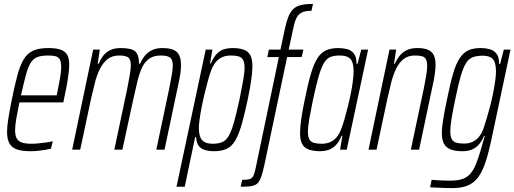

<svg xmlns="http://www.w3.org/2000/svg" viewBox="-20 -763 2623 979"><path d="M136 8Q93 8 66.5 -1Q40 -10 28 -32Q16 -54 16 -90Q16 -119 22.5 -159Q29 -199 40 -254Q55 -328 68.5 -378.5Q82 -429 100.5 -460Q119 -491 148.5 -504.5Q178 -518 226 -518Q265 -518 288.5 -510Q312 -502 322.5 -483.5Q333 -465 333 -434Q333 -415 329.5 -387Q326 -359 320 -325.5Q314 -292 306 -256L303 -241H79Q69 -193 63 -158Q57 -123 57 -98Q57 -72 65.5 -57Q74 -42 92.5 -36Q111 -30 140 -30Q156 -30 176 -32Q196 -34 215 -36.5Q234 -39 249 -43L240 -5Q229 -2 211.5 1Q194 4 174.5 6Q155 8 136 8ZM87 -277H269L274 -301Q280 -330 286 -363.5Q292 -397 292 -422Q292 -448 284.5 -460.5Q277 -473 262.5 -476.5Q248 -480 227 -480Q194 -480 173 -473Q152 -466 138 -445Q124 -424 113 -384Q102 -344 87 -277Z M348 0 455 -510H489L478 -438H483Q491 -458 504.5 -476.5Q518 -495 540 -506.5Q562 -518 595 -518Q653 -518 671 -499.5Q689 -481 689 -438H694Q703 -459 717 -477Q731 -495 753.5 -506.5Q776 -518 808 -518Q860 -518 881.5 -498Q903 -478 903 -431Q903 -410 899 -383.5Q895 -357 887 -322L819 0H777L843 -312Q851 -353 856 -381.5Q861 -410 861 -428Q861 -460 846.5 -470Q832 -480 801 -480Q765 -480 742.5 -465Q720 -450 706 -422Q692 -394 682 -353.5Q672 -313 661 -263L604 0H563L629 -312Q637 -353 642 -382Q647 -411 647 -429Q647 -462 632.5 -471Q618 -480 588 -480Q552 -480 528.5 -461.5Q505 -443 489.5 -411.5Q474 -380 464 -341.5Q454 -303 445 -263L389 0Z M880 189 1029 -510H1063L1051 -439H1055Q1070 -474 1088 -491Q1106 -508 1125.5 -513Q1145 -518 1163 -518Q1199 -518 1222 -510Q1245 -502 1256 -482Q1267 -462 1267 -426Q1267 -397 1261 -354.5Q1255 -312 1243 -255Q1226 -175 1211 -124Q1196 -73 1178 -44Q1160 -15 1134.5 -3.5Q1109 8 1072 8Q1042 8 1022 1Q1002 -6 991.5 -22Q981 -38 980 -64H975L922 189ZM1064 -30Q1092 -30 1111.5 -37.5Q1131 -45 1145 -68Q1159 -91 1172 -136Q1185 -181 1201 -255Q1213 -314 1220 -353.5Q1227 -393 1227 -418Q1227 -444 1219.5 -457.5Q1212 -471 1196.5 -475.5Q1181 -480 1157 -480Q1132 -480 1113 -471.5Q1094 -463 1080 -446Q1066 -429 1056 -402Q1049 -384 1041 -354.5Q1033 -325 1024.5 -290.5Q1016 -256 1009 -221Q1002 -186 998 -156.5Q994 -127 994 -109Q994 -67 1010.5 -48.5Q1027 -30 1064 -30Z M1207 189 1215 154Q1241 154 1253.5 150Q1266 146 1272 133.5Q1278 121 1283 97L1402 -472H1343L1351 -510H1410L1434 -622Q1441 -654 1449.5 -675.5Q1458 -697 1469.5 -710.5Q1481 -724 1496.5 -731Q1512 -738 1531.5 -740.5Q1551 -743 1576 -743L1568 -708Q1539 -708 1521.5 -700.5Q1504 -693 1494 -675.5Q1484 -658 1477 -626L1452 -510H1527L1518 -472H1444L1327 83Q1320 113 1314 132.5Q1308 152 1300 163.5Q1292 175 1280 180.5Q1268 186 1250.5 187.5Q1233 189 1207 189Z M1614 8Q1578 8 1554.5 -0.5Q1531 -9 1520.5 -29Q1510 -49 1510 -84Q1510 -113 1516 -156Q1522 -199 1534 -255Q1550 -335 1565 -386Q1580 -437 1598.5 -466Q1617 -495 1642.5 -506.5Q1668 -518 1705 -518Q1729 -518 1750 -512.5Q1771 -507 1784.5 -490Q1798 -473 1798 -438H1803L1822 -510H1857L1748 0H1714L1726 -71H1722Q1707 -36 1689 -19.5Q1671 -3 1651.5 2.5Q1632 8 1614 8ZM1620 -30Q1645 -30 1664 -38.5Q1683 -47 1697 -64Q1711 -81 1721 -108Q1728 -126 1736 -154Q1744 -182 1752.5 -215Q1761 -248 1768 -282.5Q1775 -317 1779 -347.5Q1783 -378 1783 -401Q1783 -444 1767 -462Q1751 -480 1713 -480Q1684 -480 1665 -472.5Q1646 -465 1632 -442Q1618 -419 1605 -374Q1592 -329 1576 -255Q1564 -196 1557 -156.5Q1550 -117 1550 -92Q1550 -66 1557.5 -52.5Q1565 -39 1581 -34.5Q1597 -30 1620 -30Z M1859 0 1966 -510H2000L1989 -438H1993Q2002 -458 2016 -476.5Q2030 -495 2052.5 -506.5Q2075 -518 2108 -518Q2141 -518 2161.5 -509.5Q2182 -501 2191.5 -482.5Q2201 -464 2201 -433Q2201 -413 2197 -385Q2193 -357 2185 -322L2117 0H2075L2141 -312Q2149 -352 2153.5 -379.5Q2158 -407 2158 -426Q2158 -449 2152 -460.5Q2146 -472 2132.5 -476Q2119 -480 2096 -480Q2061 -480 2038 -462Q2015 -444 2000 -413Q1985 -382 1975 -343Q1965 -304 1956 -263L1900 0Z M2286 196Q2269 196 2250.5 195.5Q2232 195 2212 194Q2192 193 2173 192L2181 154Q2194 155 2209.5 156Q2225 157 2243 157.5Q2261 158 2279 158Q2316 158 2340 149Q2364 140 2380 121Q2396 102 2408 71Q2420 40 2433 -4Q2436 -17 2442 -36.5Q2448 -56 2452 -70H2448Q2438 -45 2423 -27.5Q2408 -10 2387.5 -1Q2367 8 2339 8Q2302 8 2279 -0.5Q2256 -9 2244.5 -29Q2233 -49 2233 -84Q2233 -114 2240 -156Q2247 -198 2259 -255Q2275 -335 2290 -386.5Q2305 -438 2324 -466.5Q2343 -495 2368.5 -506.5Q2394 -518 2431 -518Q2455 -518 2476 -512.5Q2497 -507 2511 -490Q2525 -473 2525 -437H2530L2549 -510H2583L2492 -81Q2479 -18 2466.5 28Q2454 74 2438.5 106.5Q2423 139 2402.5 158.5Q2382 178 2354 187Q2326 196 2286 196ZM2346 -31Q2372 -31 2390.5 -40Q2409 -49 2423.5 -67Q2438 -85 2447 -113Q2454 -133 2462.5 -162Q2471 -191 2479.5 -223.5Q2488 -256 2494.5 -289Q2501 -322 2505 -350.5Q2509 -379 2509 -398Q2509 -444 2493 -461.5Q2477 -479 2443 -479Q2412 -479 2391.5 -471.5Q2371 -464 2356.5 -441.5Q2342 -419 2329 -374Q2316 -329 2301 -255Q2289 -198 2282.5 -158Q2276 -118 2276 -94Q2276 -67 2283.5 -53.5Q2291 -40 2306.5 -35.5Q2322 -31 2346 -31Z"/></svg>

Font: Saira ExtraCondensed ExtraLight
Style: Italic
Weight: 250
Width: 2
Italic angle: -12°
Designer: Hector Gatti with collaboration of the Omnibus-Type team
Foundry: Omnibus-Type
Version: Version 1.101